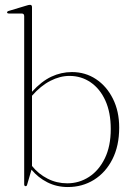

<svg xmlns="http://www.w3.org/2000/svg" viewBox="-20 -744 542 774"><path d="M109 -715.5V-374Q147 -416 186.8 -434.8Q226.5 -453.5 270 -453.5Q324 -453.5 367 -425Q410 -396.5 435.2 -346Q460.5 -295.5 460.5 -229.5Q460.5 -156 433.2 -102.2Q406 -48.5 359 -19.2Q312 10 253.5 10Q208.5 10 171 -9Q133.5 -28 107 -60L89.5 0Q88 6.5 83.5 6.5Q77.5 6.5 77.5 -1.5V-679Q77.5 -689.5 67.5 -689.5H17Q8.5 -689.5 8.5 -694Q8.5 -698.5 17 -700.5L85 -721Q95.5 -724.5 101 -724.5Q109 -724.5 109 -715.5ZM260 -438Q222 -438 183.2 -418.2Q144.5 -398.5 109 -358V-75Q135 -42.5 171.8 -23.8Q208.5 -5 251 -5Q299 -5 338.8 -30.8Q378.5 -56.5 402.5 -105.5Q426.5 -154.5 426.5 -224Q426.5 -290.5 404.8 -338.5Q383 -386.5 345.2 -412.2Q307.5 -438 260 -438Z"/></svg>

Font: Fraunces 72pt S000 Thin
Style: Regular
Weight: 100
Version: Version 1.000; ttfautohint (v1.8.3)